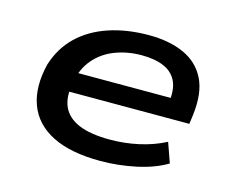

<svg xmlns="http://www.w3.org/2000/svg" viewBox="-79 -619 898 740"><g transform="rotate(15 370.0 -249.5)"><path d="M374 9Q255 9 182 -28Q109 -65 83.5 -134Q58 -203 81 -297Q103 -367 151.5 -413.5Q200 -460 271.5 -484Q343 -508 431 -508Q513 -508 571.5 -481.5Q630 -455 657.5 -399.5Q685 -344 674 -255L669 -218H163L175 -296H599L571 -272Q580 -328 564.5 -361.5Q549 -395 513 -410.5Q477 -426 424 -426Q368 -426 319 -407.5Q270 -389 237 -350.5Q204 -312 194 -254V-253Q183 -195 200.5 -157Q218 -119 264.5 -99.5Q311 -80 389 -80Q447 -80 503.5 -92.5Q560 -105 608 -130L636 -51Q586 -21 515.5 -6Q445 9 374 9Z"/></g></svg>

Font: Nunito Sans 7pt Expanded SemiBold
Style: Italic
Weight: 600
Width: 7
Italic angle: -9°
Designer: Vernon Adams
Foundry: Vernon Adams
Version: Version 3.101;gftools[0.9.27]